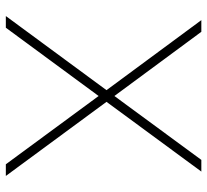

<svg xmlns="http://www.w3.org/2000/svg" viewBox="-46 -664 710 658"><g transform="rotate(90 309.0 -335.0)"><path d="M49 -670 289 -345 35 0H75L309 -318L543 0H583L329 -345L568 -670H528L309 -372L89 -670Z"/></g></svg>

Font: LT Wave Alt Thin
Style: Regular
Weight: 100
Designer: Daniel Lyons
Version: Version 2.5 (Glyphs App)